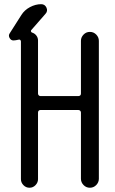

<svg xmlns="http://www.w3.org/2000/svg" viewBox="-20 -880 540 900"><path d="M43 -690.4Q31.2 -690.4 24.9 -702.1Q18.6 -713.9 25.4 -723.6L80.1 -809.6Q94.7 -833 120.6 -846.7Q146.5 -860.4 172.9 -860.4Q190.4 -860.4 197.8 -844.2Q205.1 -828.1 193.4 -815.4L126 -738.3Q124 -735.4 125.5 -731.9Q127 -728.5 129.9 -727.5Q142.6 -723.6 150.4 -713.4Q158.2 -703.1 158.2 -690.4V-441.4Q158.2 -436.5 161.6 -433.1Q165 -429.7 168.9 -429.7H347.7Q352.5 -429.7 356 -432.6Q359.4 -435.5 359.4 -441.4V-688.5Q359.4 -705.1 371.6 -717.8Q383.8 -730.5 401.4 -730.5Q418.9 -730.5 431.2 -717.8Q443.4 -705.1 443.4 -688.5V-42Q443.4 -25.4 431.2 -12.7Q418.9 0 401.4 0Q383.8 0 371.6 -12.7Q359.4 -25.4 359.4 -42V-352.5Q359.4 -357.4 356 -360.8Q352.5 -364.3 347.7 -364.3H168.9Q165 -364.3 161.6 -361.3Q158.2 -358.4 158.2 -352.5V-40Q158.2 -24.4 146.5 -12.2Q134.8 0 118.2 0Q101.6 0 89.8 -12.2Q78.1 -24.4 78.1 -40V-685.5Q78.1 -689.5 75.2 -692.4Q72.3 -695.3 68.4 -694.3Q51.8 -690.4 43 -690.4Z"/></svg>

Font: Rounded-X Mgen+ 1mn regular
Style: Regular
Weight: 400
Designer: [Source Han Sans]
Ryoko NISHIZUKA  (kana & ideographs); Paul D. Hunt (Latin, Greek & Cyrillic); Wenlong ZHANG  (bopomofo
Version: Version 1.059.20150602